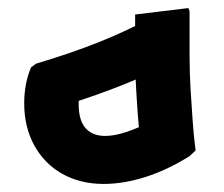

<svg xmlns="http://www.w3.org/2000/svg" viewBox="-20 -456 555 476"><path d="M237 0Q179 0 134.5 -25Q90 -50 65 -95.5Q40 -141 40 -200Q40 -249 57 -289L69 -298Q156 -324 225 -351.5Q294 -379 348 -409L414 -305Q362 -277 293 -249Q224 -221 141 -195L174 -223Q177 -231 176 -222Q175 -213 175 -198Q175 -158 192 -138.5Q209 -119 241 -119Q286 -119 360 -158L450 -69Q396 -35 341.5 -17.5Q287 0 237 0ZM324 -69 327 -111Q327 -111 324 -143.5Q321 -176 318 -227Q315 -278 315 -334V-420L447 -436L450 -428V-316Q450 -275 452.5 -234Q455 -193 457.5 -158.5Q460 -124 462.5 -103.5Q465 -83 465 -83L450 -69Z"/></svg>

Font: Fustat ExtraBold
Style: Regular
Weight: 800
Designer: Mohamed Gaber, Khaled Hosny, Laura Garcia Mut
Foundry: Kief Type Foundry, Alif Type Foundry, Hard Type Foundry
Version: Version 1.007